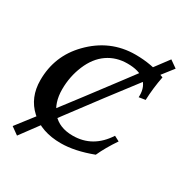

<svg xmlns="http://www.w3.org/2000/svg" viewBox="-201 -941 1142 1199"><g transform="rotate(30 370.0 -342.0)"><path d="M351.6 9.8Q211.9 9.8 128.2 -66.9Q44.4 -143.6 44.4 -268.6Q44.4 -442.9 164.6 -566.4Q297.4 -703.1 480.5 -703.1Q596.7 -703.1 696.3 -664.1Q679.2 -577.6 675.8 -489.7L629.4 -482.4L629.9 -495.6Q629.9 -559.1 589.1 -594.5Q548.3 -629.9 464.8 -629.9Q383.8 -629.9 322 -587.2Q260.3 -544.4 225.6 -461.7Q190.9 -378.9 190.9 -286.6Q190.9 -189 242.9 -128.7Q294.9 -68.4 392.1 -68.4Q537.1 -68.4 622.1 -200.2L659.2 -180.7Q607.4 -104.5 577.1 -37.6Q451.7 9.8 351.6 9.8ZM91.3 105 38.1 66.9Q293.9 -260.7 688 -789.1L740.2 -752.4Q474.1 -415 91.3 105Z"/></g></svg>

Font: Kelvinch
Style: Bold Italic
Weight: 700
Italic angle: -10°
Designer: Paul James Miller
Foundry: High-Logic / Made with FontCreator
Version: Version 3.30 September 23, 2016